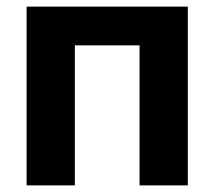

<svg xmlns="http://www.w3.org/2000/svg" viewBox="-20 -561 649 581"><path d="M548.3 -541V0H402.3V-423.8H206.5V0H60.5V-541Z"/></svg>

Font: Inter 17pt
Style: Bold
Weight: 700
Version: Version 4.001;git-66647c0bb